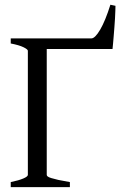

<svg xmlns="http://www.w3.org/2000/svg" viewBox="-20 -774 515 794"><path d="M24.4 0V-21Q57.6 -27.8 76.4 -35.9Q95.2 -43.9 95.2 -50.8V-564Q95.2 -569.8 77.4 -578.6Q59.6 -587.4 24.4 -594.2V-615.2H357.9Q373 -615.2 394.3 -651.4Q415.5 -687.5 436.5 -754.4L457.5 -750Q457.5 -743.2 457 -729.5Q456.5 -715.8 455.6 -698.2Q454.6 -680.7 453.1 -661.6Q451.7 -642.6 450.2 -625Q448.7 -607.4 447.5 -593.3Q446.3 -579.1 445.3 -571.3H173.3V-50.8Q173.3 -47.4 177.2 -44.2Q181.2 -41 191.9 -37.6Q202.6 -34.2 221.2 -30Q239.7 -25.9 269 -21V0Z"/></svg>

Font: Gentium Unicode
Style: Regular
Weight: 400
Version: Version 1.009